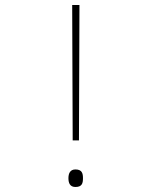

<svg xmlns="http://www.w3.org/2000/svg" viewBox="-20 -734 603 766"><path d="M270 -174H295L297 -714H268ZM281 12C308 12 311 -4 311 -23C311 -41 308 -58 281 -58C259 -58 253 -41 253 -23C253 -4 259 12 281 12Z"/></svg>

Font: Noto Sans Mono SemiCondensed Thin
Style: Regular
Weight: 100
Width: 4
Designer: Monotype Design Team
Foundry: Monotype Imaging Inc.
Version: Version 2.014